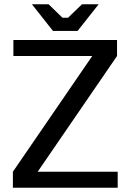

<svg xmlns="http://www.w3.org/2000/svg" viewBox="-20 -877 609 897"><path d="M40.2 0V-74.6L411 -615.4H42.6V-690H526.8V-615.4L156 -74.6H529.8V0ZM440.8 -857 342.4 -732.4H227.6L129.2 -857H207L272 -794.2H298L363 -857Z"/></svg>

Font: Mozilla Headline ExtraLight
Style: Regular
Weight: 200
Designer: Studio DRAMA
Foundry: Studio DRAMA
Version: Version 1.000